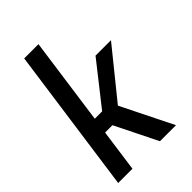

<svg xmlns="http://www.w3.org/2000/svg" viewBox="-220 -833 923 923"><g transform="rotate(-45 241.0 -371.5)"><path d="M305 0 198 -216H148L118 0H21L125 -743H222L160 -298H210L377 -510H482L283 -264L414 0Z"/></g></svg>

Font: Assailand Medium
Style: Italic
Weight: 500
Italic angle: -8°
Designer: Hector Gatti with collaboration of the Omnibus-Type team
Foundry: Omnibus-Type
Version: Version 0.072;October 19, 2019;FontCreator 12.0.0.2547 64-bi